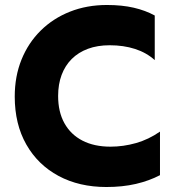

<svg xmlns="http://www.w3.org/2000/svg" viewBox="-20 -735 700 770"><path d="M406.6 15Q297.8 15 214.9 -29.4Q132 -73.9 85.6 -155.4Q39.1 -237 39.1 -348Q39.1 -428.9 66.3 -496.1Q93.5 -563.2 143.2 -612.3Q192.9 -661.4 260.6 -688.2Q328.2 -715 408.9 -715Q469.2 -715 516.3 -704.1Q563.4 -693.2 600.6 -672.8V-494Q567.5 -523.9 521.6 -538.7Q475.6 -553.5 419.9 -553.5Q371 -553.5 332.7 -539.3Q294.4 -525.1 267.8 -498.6Q241.1 -472 227.1 -434.5Q213.1 -397 213.1 -350.2Q213.1 -286.2 238.4 -240.8Q263.6 -195.4 310.6 -171.1Q357.6 -146.8 423.1 -146.8Q474.5 -146.8 525.3 -161.2Q576.1 -175.6 621.6 -207.2V-32.5Q578.4 -9.9 524.9 2.6Q471.4 15 406.6 15Z"/></svg>

Font: Geologica-Sharp
Style: Regular
Weight: 100
Designer: Sindre Bremnes, Frode Helland
Foundry: Monokrom Skriftforlag AS
Version: Version 1.010;gftools[0.9.28]